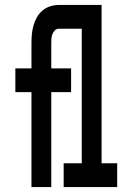

<svg xmlns="http://www.w3.org/2000/svg" viewBox="-20 -755 540 775"><path d="M107 0V-383H42V-479H107V-580Q107 -598 108.5 -616Q110 -634 115 -651.5Q120 -669 128.5 -684.5Q137 -700 151 -712Q165 -724 182.5 -729.5Q200 -735 218 -735H390V-96H453V0H237V-96H310V-639H218Q208 -639 201.5 -632.5Q195 -626 191.5 -617Q188 -608 187.5 -599Q187 -590 187 -580V-479H267V-383H187V0Z"/></svg>

Font: Iosevka Algr
Style: Bold
Weight: 700
Monospace: yes
Designer: Belleve Invis
Foundry: Belleve Invis
Version: Version 26.0.2; ttfautohint (v1.8.3)